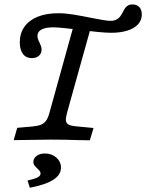

<svg xmlns="http://www.w3.org/2000/svg" viewBox="-20 -643 671 881"><path d="M70.8 -449.1Q70.8 -490.4 92.2 -520.4Q113.6 -550.4 153.3 -566.4Q192.9 -582.3 248 -582.3Q279.1 -582.3 316.3 -576.3Q353.4 -570.3 403.7 -560.1Q429.5 -555 452.2 -551.2Q474.8 -547.4 486.4 -547.4Q503.2 -547.4 514 -553.1Q524.8 -558.8 530.8 -566.7Q536.9 -574.5 544.1 -588.4Q549.9 -600 554.8 -606.7Q559.7 -613.4 567.5 -618Q575.3 -622.6 587.6 -622.6Q607.9 -622.6 619.3 -610.4Q630.7 -598.1 630.7 -577Q630.7 -550.9 613.9 -532Q597.2 -513.1 565.5 -502.9Q533.8 -492.6 490.1 -492.6Q467.4 -492.6 429.8 -496.2Q392.1 -499.9 347.4 -506.2Q311.1 -510.3 276.7 -513.9Q242.4 -517.6 225.1 -517.6Q188.9 -517.6 170.4 -507.6Q151.9 -497.6 151.9 -477.7Q151.9 -470.4 154.8 -462.3Q157.6 -454.2 161.7 -446.9Q165 -439.5 167.9 -431.7Q170.8 -423.9 170.8 -415.8Q170.8 -398 158.6 -387.1Q146.4 -376.3 126.1 -376.3Q99.8 -376.3 85.3 -395.5Q70.8 -414.8 70.8 -449.1ZM321.4 -538.1 399.4 -526.3 308.8 -201.6H228ZM42.8 0 59 -56.5 130.9 -62.8Q155 -65.3 169 -71.3Q182.9 -77.2 191.7 -89.7Q200.5 -102.2 207 -125.8L228 -201.6H308.8L287.8 -125.8Q281.3 -102.2 282.4 -90.1Q283.5 -78 293.5 -72Q303.5 -66 326.7 -63.6L409.1 -55.7L392.3 0.7Q366.5 0.7 340 -0.1Q279.4 -2.4 208.2 -2.4H212.7H212.3Q169.4 -2.4 42.8 0ZM166 153.2Q166 146.8 162.4 142Q158.8 137.2 150.8 129.8Q141.2 120.3 137.1 114.6Q133 108.9 133 99.9Q133 83.5 147.9 72.4Q162.8 61.3 186.1 61.3Q217.4 61.3 238.6 80.1Q259.8 99 259.8 126.5Q259.8 159.1 224.5 181.9Q189.1 204.7 116.8 218.5L106.4 185.5Q140.2 177.4 153.1 170.6Q166 163.7 166 153.2Z"/></svg>

Font: Playfair Micro SmCond SmLight
Style: Italic
Weight: 360
Width: 4
Italic angle: -15.6°
Designer: Claus Eggers Sørensen
Foundry: Claus Eggers Sørensen
Version: Version 2.203;Glyphs 3.3 (3326)